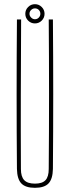

<svg xmlns="http://www.w3.org/2000/svg" viewBox="-20 -893 334 918"><path d="M147 5Q102 5 82 -16Q62 -37 61 -85Q58 -443 61 -800H81Q80 -621 79.5 -442.5Q79 -264 80 -85Q80 -48 96 -31.5Q112 -15 147 -15Q182 -15 197.5 -31.5Q213 -48 213 -85Q216 -443 213 -800H233Q236 -443 233 -85Q232 -37 212 -16Q192 5 147 5ZM147 -781Q128 -781 114.5 -794.5Q101 -808 101 -827Q101 -846 114.5 -859.5Q128 -873 147 -873Q166 -873 179.5 -859.5Q193 -846 193 -827Q193 -808 179.5 -794.5Q166 -781 147 -781ZM121 -827Q121 -817 129 -809Q137 -801 147 -801Q158 -801 165.5 -809Q173 -817 173 -827Q173 -838 165.5 -845.5Q158 -853 147 -853Q137 -853 129 -845.5Q121 -838 121 -827Z"/></svg>

Font: Big Shoulders Display Thin
Style: Regular
Weight: 100
Designer: Patric King
Foundry: XO Type Co
Version: Version 1.000; ttfautohint (v1.8.2)